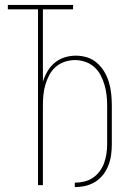

<svg xmlns="http://www.w3.org/2000/svg" viewBox="-20 -755 540 783"><path d="M285 8V-10Q304 -10 323 -14.5Q342 -19 358 -29.5Q374 -40 386 -56Q398 -72 404.5 -90Q411 -108 414 -127.5Q417 -147 417 -166V-325Q417 -346 414.5 -367.5Q412 -389 406 -409.5Q400 -430 390 -449Q380 -468 364 -482Q348 -496 327.5 -503Q307 -510 286 -510Q264 -510 243.5 -503Q223 -496 207 -482Q191 -468 181 -449Q171 -430 165 -409.5Q159 -389 157 -367.5Q155 -346 155 -325V0H135V-717H12V-735H278V-717H155V-422Q162 -444 173.5 -464Q185 -484 203 -499Q221 -514 243.5 -521Q266 -528 289 -528Q313 -528 335.5 -521Q358 -514 376 -498Q394 -482 406 -461.5Q418 -441 424.5 -418.5Q431 -396 433.5 -372.5Q436 -349 436 -325V-166Q436 -144 433 -122.5Q430 -101 422 -80.5Q414 -60 400.5 -42.5Q387 -25 368.5 -13.5Q350 -2 328.5 3Q307 8 285 8Z"/></svg>

Font: Zed Mono Thin
Style: Regular
Weight: 100
Monospace: yes
Designer: Belleve Invis
Foundry: Belleve Invis
Version: Version 1.0.0; ttfautohint (v1.8.4)